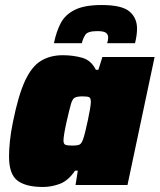

<svg xmlns="http://www.w3.org/2000/svg" viewBox="-20 -737 636 765"><path d="M151 8Q83 8 49.5 -17.5Q16 -43 16 -113Q16 -140 19.5 -175Q23 -210 32 -253Q53 -357 79.5 -414.5Q106 -472 143 -494.5Q180 -517 230 -517Q271 -517 307 -507Q343 -497 362 -459H372L388 -510H596L488 0H281L290 -57H279Q252 -17 218.5 -4.5Q185 8 151 8ZM268 -157Q289 -157 297 -161Q305 -165 311 -182Q315 -193 320 -213.5Q325 -234 330 -257.5Q335 -281 338.5 -301.5Q342 -322 342 -331Q342 -346 335.5 -349.5Q329 -353 309 -353Q289 -353 279 -348.5Q269 -344 263 -323.5Q257 -303 246 -255Q233 -197 233 -177Q233 -163 241 -160Q249 -157 268 -157ZM195 -565Q204 -610 221.5 -644Q239 -678 277.5 -697.5Q316 -717 385 -717Q465 -717 495.5 -691.5Q526 -666 526 -623Q526 -610 524 -595.5Q522 -581 518 -565H407Q409 -571 410 -577Q411 -583 411 -588Q411 -599 402.5 -606Q394 -613 368 -613Q330 -613 320.5 -599Q311 -585 306 -565Z"/></svg>

Font: Saira Black
Style: Italic
Weight: 900
Italic angle: -12°
Designer: Hector Gatti with collaboration of the Omnibus-Type team
Foundry: Omnibus-Type
Version: Version 1.100; ttfautohint (v1.8.3)